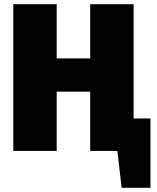

<svg xmlns="http://www.w3.org/2000/svg" viewBox="-20 -716 744 911"><path d="M694 -154V175H557L537 0H408V-281H249V0H43V-696H249V-439H408V-696H614V-154Z"/></svg>

Font: FiraGO Heavy
Style: Regular
Weight: 900
Designer: bBox Type
Foundry: bBox Type GmbH
Version: Version 1.001